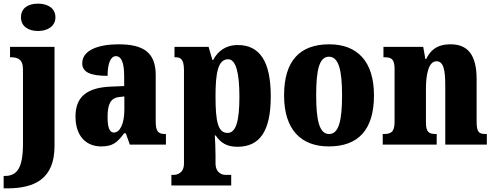

<svg xmlns="http://www.w3.org/2000/svg" viewBox="-43 -793 2711 1053"><path d="M166 -623C216 -623 261 -648 261 -698C261 -750 216 -773 166 -773C113 -773 72 -750 72 -698C72 -648 113 -623 166 -623ZM-23 240H-3C148 240 256 187 256 8V-536H12V-479H15C52 -479 83 -470 83 -413V-4C83 131 49 172 -17 172H-23Z M511 10C574 10 598 -9 638 -62H647L669 0H867V-58H863C823 -58 811 -74 811 -128V-381C811 -506 743 -550 607 -550C499 -550 408 -519 408 -446C408 -397 453 -377 547 -377C547 -447 565 -485 592 -485C623 -485 638 -449 638 -374V-321L566 -318C436 -313 371 -264 371 -154C371 -42 434 10 511 10ZM581 -66C557 -66 547 -96 547 -151C547 -221 563 -256 612 -261L639 -264V-191C639 -116 616 -66 581 -66Z M897 224H1225V166H1193C1178 166 1139 158 1139 102V60C1139 19 1137 -18 1135 -50H1140C1166 -11 1200 12 1259 12C1381 12 1442 -72 1442 -265C1442 -460 1379 -546 1261 -546C1193 -546 1151 -511 1126 -464H1122L1101 -536H914V-479H918C947 -479 966 -470 966 -407V104C966 159 925 166 910 166H897ZM1205 -64C1152 -64 1139 -127 1139 -265C1139 -391 1152 -468 1208 -468C1251 -468 1270 -393 1270 -263C1270 -128 1251 -64 1205 -64Z M1760 10C1923 10 2008 -82 2008 -270C2008 -458 1915 -550 1763 -550C1600 -550 1515 -458 1515 -270C1515 -82 1608 10 1760 10ZM1762 -58C1709 -58 1691 -131 1691 -270C1691 -410 1708 -482 1761 -482C1814 -482 1833 -410 1833 -270C1833 -131 1815 -58 1762 -58Z M2056 0H2352V-58H2349C2310 -58 2293 -67 2293 -122V-305C2293 -384 2307 -457 2351 -457C2390 -457 2399 -408 2399 -323V0H2627V-58H2623C2583 -58 2571 -67 2571 -128V-358C2571 -493 2522 -550 2428 -550C2350 -550 2316 -514 2294 -469H2290L2278 -536H2060V-479H2064C2103 -479 2121 -470 2121 -415V-125C2121 -67 2100 -58 2060 -58H2056Z"/></svg>

Font: Noto Serif Khmer Condensed Black
Style: Regular
Weight: 900
Width: 3
Designer: Danh Hong and the Monotype Design Team
Foundry: Monotype Imaging Inc.
Version: Version 2.004